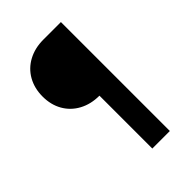

<svg xmlns="http://www.w3.org/2000/svg" viewBox="-244 -849 1053 1053"><g transform="rotate(-45 282.0 -322.5)"><path d="M73 -527Q73 -591 101 -640.5Q129 -690 180 -717.5Q231 -745 297 -745H433V100H297V-310Q231 -310 180 -337.5Q129 -365 101 -414Q73 -463 73 -527Z"/></g></svg>

Font: Eudoxus Sans
Style: Bold
Weight: 700
Designer: Stijn de Vries
Foundry: tokotype
Version: Version 2.005